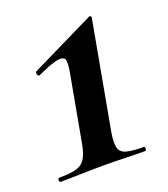

<svg xmlns="http://www.w3.org/2000/svg" viewBox="-85 -463 462 527"><g transform="rotate(-20 145.5 -200.0)"><path d="M5 0Q1 0 1 -6Q1 -12 5 -12Q38 -12 55.5 -17Q73 -22 82 -37Q91 -52 96 -81L131 -273Q135 -295 133.5 -307Q132 -319 114.5 -317.5Q97 -316 51 -295Q47 -293 44.5 -298.5Q42 -304 46 -308L232 -399Q234 -401 237 -399Q240 -397 239 -394L182 -81Q177 -52 180.5 -37Q184 -22 200.5 -17Q217 -12 251 -12Q255 -12 255 -6Q255 0 251 0Q226 0 195 -1Q164 -2 129 -2Q94 -2 62.5 -1Q31 0 5 0Z"/></g></svg>

Font: Cormorant Light
Style: Italic
Weight: 300
Italic angle: -10°
Designer: Christian Thalmann (Catharsis Fonts)
Foundry: Catharsis Fonts
Version: Version 4.000